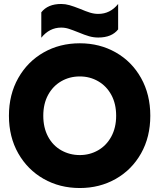

<svg xmlns="http://www.w3.org/2000/svg" viewBox="-20 -932 802 967"><path d="M188 -870Q221 -912 288 -912Q309 -912 330 -906Q351 -900 384 -887Q412 -875 433 -868.5Q454 -862 475 -862Q535 -862 575 -912V-784Q543 -743 475 -743Q451 -743 428.5 -749.5Q406 -756 375 -769Q345 -781 326.5 -787Q308 -793 288 -793Q229 -793 188 -742ZM25 -349Q25 -456 72 -539Q119 -622 200 -668Q281 -714 382 -714Q482 -714 563 -668Q644 -622 690.5 -539Q737 -456 737 -349Q737 -242 690.5 -159.5Q644 -77 563 -31Q482 15 382 15Q281 15 200 -31Q119 -77 72 -159.5Q25 -242 25 -349ZM565 -349Q565 -409 541 -453.5Q517 -498 475 -522.5Q433 -547 382 -547Q330 -547 288 -522.5Q246 -498 222 -453.5Q198 -409 198 -349Q198 -289 222 -244Q246 -199 288.5 -175Q331 -151 382 -151Q432 -151 474 -175Q516 -199 540.5 -244Q565 -289 565 -349Z"/></svg>

Font: Readiness
Style: Bold
Weight: 700
Designer: Katatrad Team
Foundry: CadsonDemak
Version: Version 1.00;January 16, 2020;FontCreator 12.0.0.2550 64-bit